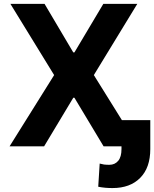

<svg xmlns="http://www.w3.org/2000/svg" viewBox="-20 -747 787 980"><path d="M33.2 -727.1H207.5L354 -479.5H359.9L507.3 -727.1H680.7L459 -363.8L685.5 0H508.8L359.9 -248H354L205.1 0H28.8L256.3 -363.8ZM600.1 13.7V-133.8H747.1V13.7Q747.1 108.9 695.8 160.6Q644.5 212.9 554.2 212.9Q535.2 212.9 518.1 211.4Q497.6 209.5 481.4 206.1L488.8 87.9Q503.9 91.8 511.2 92.8Q523.4 94.2 538.1 94.2Q566.4 94.2 583.5 73.7Q600.1 53.7 600.1 13.7Z"/></svg>

Font: My Font
Style: Bold
Weight: 500
Designer: Rasmus Andersson
Foundry: rsms
Version: Version 0.001